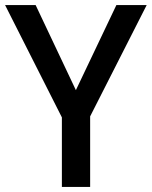

<svg xmlns="http://www.w3.org/2000/svg" viewBox="-20 -734 596 754"><path d="M278 -380 120 -714H0L223 -273V0H334V-277L556 -714H437Z"/></svg>

Font: Noto Sans Thai Medium
Style: Regular
Weight: 500
Designer: Monotype Design Team
Foundry: Monotype Imaging Inc.
Version: Version 1.901